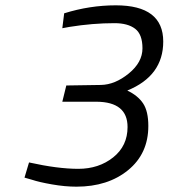

<svg xmlns="http://www.w3.org/2000/svg" viewBox="-20 -691 633 721"><path d="M415 -671Q593 -671 593 -535Q593 -406 458 -351Q498 -332 517.5 -302.5Q537 -273 537 -218Q537 -114 461 -52Q385 10 267 10Q224 10 175.5 1.5Q127 -7 100 -16L72 -24L89 -81Q197 -57 274 -57Q351 -57 405 -100Q459 -143 459 -214Q459 -308 343 -309H214L229 -370L359 -372Q412 -373 463.5 -415Q515 -457 515 -509.5Q515 -562 487.5 -583Q460 -604 410 -604Q328 -604 241 -590L214 -585L221 -641Q317 -671 415 -671Z"/></svg>

Font: TitilliumWebItalic
Style: Italic
Weight: 400
Italic angle: -13°
Version: Version 1.001;PS 57.000;hotconv 1.0.70;makeotf.lib2.5.55311